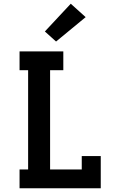

<svg xmlns="http://www.w3.org/2000/svg" viewBox="-20 -1011 640 1031"><path d="M85 0V-101H131V-634H85V-735H320V-634H249V-101H419V-173H521V0ZM281 -788 221 -842 360 -991 440 -919Z"/></svg>

Font: Iosevka Curly Slab Extended
Style: Bold
Weight: 700
Width: 7
Monospace: yes
Designer: Belleve Invis
Foundry: Belleve Invis
Version: Version 11.1.0; ttfautohint (v1.8.3)